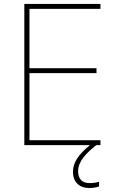

<svg xmlns="http://www.w3.org/2000/svg" viewBox="-20 -734 590 971"><path d="M375 131C375 80 421 36 467 0H488V-25H129V-364H468V-389H129V-689H488V-714H103V0H435C375 48 349 90 349 135C349 190 385 217 431 217C452 217 470 213 481 209V185C470 189 452 192 433 192C394 192 375 170 375 131Z"/></svg>

Font: Noto Sans Thai Looped Thin
Style: Regular
Weight: 100
Designer: Sasikarn Vongin, Ben Mitchell
Foundry: The Fontpad Ltd
Version: Version 1.001